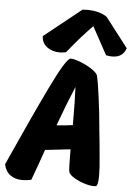

<svg xmlns="http://www.w3.org/2000/svg" viewBox="-90 -1027 748 1075"><g transform="rotate(5 284.0 -489.5)"><path d="M595 -785Q577 -732 518 -732Q500 -732 483 -736L398 -892Q361 -854 331 -820Q301 -786 258 -733Q234 -729 224 -729Q180 -729 150.5 -752Q121 -775 121 -812L330 -979Q339 -980 357 -980Q389 -980 418.5 -972.5Q448 -965 468 -950ZM481 -327 489 -249Q490 -233 496.5 -168.5Q503 -104 503 -61Q503 -5 490 -1Q486 0 477 0Q455 0 422.5 -10.5Q390 -21 364.5 -37Q339 -53 335 -68Q331 -83 331 -194Q223 -181 189 -178Q162 -99 127 -5Q100 1 77 1Q37 1 9.5 -18.5Q-18 -38 -27 -78L-7 -123Q103 -368 183.5 -534Q264 -700 288 -700Q307 -700 343.5 -686Q380 -672 409.5 -652Q439 -632 443 -616Q450 -588 462 -499Q474 -410 481 -327ZM241 -321Q287 -324 332 -330Q332 -468 328 -544Q284 -440 241 -321Z"/></g></svg>

Font: Mogra
Style: Regular
Weight: 400
Designer: Lipi Raval
Foundry: Lipi Raval
Version: Version 1.002;PS 1.002;hotconv 1.0.88;makeotf.lib2.5.647800;